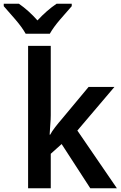

<svg xmlns="http://www.w3.org/2000/svg" viewBox="-76 -1005 648 1025"><path d="M195 -760H74V0H195V-184L253 -236L406 0H548L337 -308L535 -541H397L252 -367Q237 -350 218.5 -326Q200 -302 192 -286H189Q190 -311 192.5 -339.5Q195 -368 195 -390ZM307 -985H226Q174 -950 124 -896Q77 -949 25 -985H-56V-972Q-30 -943 6 -901Q42 -859 61 -825H190Q209 -859 245.5 -901.5Q282 -944 307 -972Z"/></svg>

Font: Noto Sans Display Medium
Style: Regular
Weight: 500
Designer: Monotype Design Team
Foundry: Monotype Imaging Inc.
Version: Version 1.900